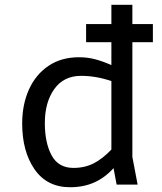

<svg xmlns="http://www.w3.org/2000/svg" viewBox="-20 -774 680 805"><path d="M535 -597V-116L557 0H469L456 -69Q420 -29 375 -9Q330 11 274 11Q177 11 125 -64Q73 -139 73 -256Q73 -336 101.5 -399Q130 -462 183.5 -498Q237 -534 311 -534Q347 -534 379 -525.5Q411 -517 447 -501V-597H341V-673H447V-754H535V-673H621V-597ZM447 -147V-434Q383 -456 320 -456Q247 -456 207.5 -400.5Q168 -345 168 -258Q168 -175 196.5 -122.5Q225 -70 288 -70Q336 -70 373.5 -89.5Q411 -109 447 -147Z"/></svg>

Font: AmikoRegular
Style: Regular
Weight: 400
Designer: Pablo Impallari, Rodrigo Fuenzalida, Andres Torresi
Foundry: Impallari Type
Version: Version 1.000; ttfautohint (v1.3)